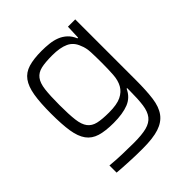

<svg xmlns="http://www.w3.org/2000/svg" viewBox="-197 -650 988 988"><g transform="rotate(-45 296.5 -156.0)"><path d="M276 206Q252 206 226.5 205.5Q201 205 176.5 203.5Q152 202 130.5 201Q109 200 93 198V146Q132 150 179 151.5Q226 153 264 153Q323 153 357.5 144Q392 135 410 112Q428 89 433.5 49Q439 9 439 -53V-71H435Q415 -27 372.5 -10Q330 7 263 7Q204 7 166 -4.5Q128 -16 106.5 -45.5Q85 -75 77 -125.5Q69 -176 69 -255Q69 -334 77.5 -385Q86 -436 107.5 -465.5Q129 -495 167 -506.5Q205 -518 264 -518Q291 -518 318 -515Q345 -512 368 -503Q391 -494 409.5 -477Q428 -460 439 -433H444L447 -510H500V-69Q500 8 493 60.5Q486 113 462.5 145Q439 177 395 191.5Q351 206 276 206ZM285 -48Q342 -48 373 -63Q404 -78 419 -105Q434 -132 436.5 -170.5Q439 -209 439 -255Q439 -300 437.5 -333.5Q436 -367 425 -391Q411 -431 376.5 -447Q342 -463 285 -463Q234 -463 204 -456Q174 -449 157.5 -427.5Q141 -406 136 -365Q131 -324 131 -255Q131 -187 136 -146Q141 -105 157.5 -83.5Q174 -62 204 -55Q234 -48 285 -48Z"/></g></svg>

Font: Azeri Sans Light
Style: Regular
Weight: 300
Designer: Hector Gatti & Omnibus-Type (original fonts) / Cristiano Sobral (main changes and remastering)
Version: Version 1.000; ttfautohint (v1.6)